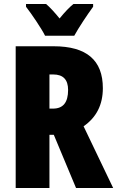

<svg xmlns="http://www.w3.org/2000/svg" viewBox="-20 -947 590 967"><path d="M207 -767H354C375 -806 421 -875 449 -913V-927H350C330 -911 307 -887 280 -854C254 -886 232 -910 212 -927H111V-913C137 -880 190 -802 207 -767ZM250 -714H59V0H229V-268H251L363 0H550L401 -311C466 -356 498 -420 498 -503C498 -644 416 -714 250 -714ZM248 -572C298 -572 323 -546 323 -494C323 -431 298 -400 247 -400H229V-572Z"/></svg>

Font: Noto Sans Lao ExtraCondensed Black
Style: Regular
Weight: 900
Width: 2
Designer: Monotype Design Team
Foundry: Monotype Imaging Inc.
Version: Version 2.003